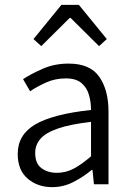

<svg xmlns="http://www.w3.org/2000/svg" viewBox="-20 -759 541 791"><path d="M195 12Q135 12 94 -23Q53 -58 53 -125Q53 -204 125.5 -246.5Q198 -289 355 -306Q355 -338 346.5 -368Q338 -398 315.5 -417Q293 -436 251 -436Q207 -436 169.5 -419Q132 -402 104 -383L75 -433Q107 -454 155.5 -475.5Q204 -497 263 -497Q351 -497 389 -442.5Q427 -388 427 -300V0H367L361 -59H358Q323 -30 282 -9Q241 12 195 12ZM214 -47Q251 -47 284 -64.5Q317 -82 355 -115V-257Q269 -247 218.5 -229.5Q168 -212 146.5 -187Q125 -162 125 -129Q125 -85 151 -66Q177 -47 214 -47ZM150 -569 118 -598 233 -739H305L420 -598L388 -569L271 -685H267Z"/></svg>

Font: Assistant
Style: Regular
Weight: 400
Designer: Hebrew By Ben Nathan, Latin by Paul Hunt
Version: Version 3.000